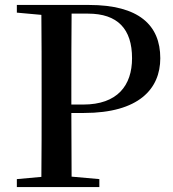

<svg xmlns="http://www.w3.org/2000/svg" viewBox="-20 -755 700 775"><path d="M48 -704 147 -695C148 -595 148 -495 148 -393V-342C148 -241 148 -140 147 -41L48 -32V0H381V-32L269 -42L268 -299H319C540 -299 627 -396 627 -520C627 -654 540 -735 339 -735H48ZM268 -333V-393C268 -496 268 -599 269 -700H335C455 -700 513 -638 513 -520C513 -410 454 -333 316 -333Z"/></svg>

Font: Noto Serif CJK KR SemiBold
Style: Regular
Weight: 600
Designer: Ryoko NISHIZUKA 西塚涼子 (kana & ideographs); Frank Grießhammer (Latin, Greek & Cyrillic); Wenlong ZHANG 张文龙 (bopomofo); San
Foundry: Adobe
Version: Version 2.001;hotconv 1.1.0;makeotfexe 2.6.0